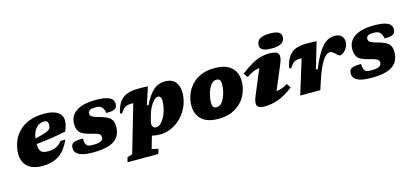

<svg xmlns="http://www.w3.org/2000/svg" viewBox="-75 -1322 4533 2115"><g transform="rotate(-15 2192.0 -265.0)"><path d="M573 -201Q519 -80.5 441.5 -32.8Q364 15 262 15Q146 15 88.2 -37.5Q30.5 -90 30.5 -181Q30.5 -249.5 53.8 -313Q77 -376.5 124.5 -427.2Q172 -478 245.2 -507.5Q318.5 -537 419 -537Q492.5 -537 537.5 -519.5Q582.5 -502 603.2 -472.8Q624 -443.5 624 -407.5Q624 -381.5 617.2 -352Q610.5 -322.5 593 -287Q511 -269 424.2 -256.2Q337.5 -243.5 255 -235.5Q255.5 -173.5 277 -149.5Q298.5 -125.5 359.5 -125.5Q408 -125.5 446.8 -142.5Q485.5 -159.5 518.5 -201ZM396.5 -454.5Q366.5 -454.5 337.8 -438.8Q309 -423 287.8 -388.5Q266.5 -354 258.5 -298Q324.5 -313 361.8 -324.8Q399 -336.5 416.2 -348.2Q433.5 -360 438 -375Q442.5 -390 442.5 -411.5Q442.5 -454.5 396.5 -454.5Z M762 -163Q764 -132.5 768.5 -113.2Q773 -94 783 -83.5Q793 -73 810.8 -69.5Q828.5 -66 857 -66Q920.5 -66 945.5 -80.5Q970.5 -95 970.5 -121.5Q970.5 -139.5 962.5 -150.5Q954.5 -161.5 929.5 -171Q904.5 -180.5 853 -193Q802 -205.5 770.5 -222.8Q739 -240 724.8 -269.2Q710.5 -298.5 710.5 -346.5Q710.5 -433.5 786 -485Q861.5 -536.5 1009 -536.5Q1085.5 -536.5 1129.5 -524.5Q1173.5 -512.5 1192 -491Q1210.5 -469.5 1210.5 -441.5Q1210.5 -415.5 1200.5 -399Q1190.5 -382.5 1163.5 -374.8Q1136.5 -367 1086 -367Q1075.5 -421.5 1051 -441Q1029 -458.5 989.5 -458.5Q938 -458.5 919 -446.2Q900 -434 900 -410.5Q900 -395.5 907.2 -384.8Q914.5 -374 938.2 -364Q962 -354 1011.5 -340.5Q1086 -320.5 1118.8 -289.5Q1151.5 -258.5 1151.5 -198.5Q1151.5 -88.5 1075.2 -36.8Q999 15 836 15Q757 15 710.5 1.8Q664 -11.5 644.2 -34.8Q624.5 -58 624.5 -87.5Q624.5 -114.5 635.2 -131Q646 -147.5 675.8 -155.2Q705.5 -163 762 -163Z M1538 162 1521.5 217.5H1170L1185 162.5L1242 147L1399.5 -395Q1395.5 -395.5 1389 -395.5Q1354 -395.5 1331.5 -390.5Q1309 -385.5 1291 -369Q1273 -352.5 1250.5 -317L1229.5 -324.5Q1247.5 -407.5 1282 -453.2Q1316.5 -499 1369.8 -517.2Q1423 -535.5 1496.5 -535.5Q1532 -535.5 1554.5 -535Q1577 -534.5 1603 -532.5L1538 -332H1557Q1610.5 -440.5 1666.2 -488.8Q1722 -537 1796.5 -537Q1875.5 -537 1914.5 -491Q1953.5 -445 1953.5 -367Q1953.5 -291 1925.2 -222.2Q1897 -153.5 1847.5 -100.2Q1798 -47 1733 -16.2Q1668 14.5 1595 14.5Q1543.5 14.5 1505.5 3L1464 146.5ZM1538.5 -166Q1534 -149 1532.5 -139.8Q1531 -130.5 1531 -123.5Q1531 -100 1543.2 -86.5Q1555.5 -73 1577 -73Q1602 -73 1627 -95.2Q1652 -117.5 1672.5 -155.2Q1693 -193 1705.2 -240Q1717.5 -287 1717.5 -336.5Q1717.5 -393.5 1680.5 -393.5Q1656.5 -393.5 1631.8 -368.5Q1607 -343.5 1586 -303.8Q1565 -264 1553 -219.5Z M2363 -537Q2454.5 -537 2510.2 -508Q2566 -479 2591.2 -430.2Q2616.5 -381.5 2616.5 -322Q2616.5 -259 2594.8 -199Q2573 -139 2529.5 -90.8Q2486 -42.5 2419.8 -13.8Q2353.5 15 2264 15Q2172.5 15 2116.8 -14Q2061 -43 2035.8 -92Q2010.5 -141 2010.5 -200Q2010.5 -263 2032.2 -323Q2054 -383 2097.5 -431.2Q2141 -479.5 2207.5 -508.2Q2274 -537 2363 -537ZM2278 -114.5Q2307.5 -114.5 2330.2 -137.5Q2353 -160.5 2368.2 -196.2Q2383.5 -232 2391.2 -271Q2399 -310 2399 -342Q2399 -379 2387.2 -393.2Q2375.5 -407.5 2349 -407.5Q2319.5 -407.5 2296.8 -384.5Q2274 -361.5 2258.8 -325.8Q2243.5 -290 2235.8 -251Q2228 -212 2228 -180Q2228 -143 2240 -128.8Q2252 -114.5 2278 -114.5Z M2898.5 -651.5Q2898.5 -679 2912 -700.5Q2925.5 -722 2959 -734.5Q2992.5 -747 3051.5 -747Q3118 -747 3148.8 -729.5Q3179.5 -712 3179.5 -677.5Q3179.5 -650 3166 -628.5Q3152.5 -607 3119.2 -594.5Q3086 -582 3026.5 -582Q2960 -582 2929.2 -599.5Q2898.5 -617 2898.5 -651.5ZM2722.5 -126.5 2841 -409.5Q2803 -405.5 2769.2 -391Q2735.5 -376.5 2692 -346.5L2658.5 -394Q2729.5 -449.5 2786.2 -480.8Q2843 -512 2891.2 -524.5Q2939.5 -537 2985 -537Q3073 -537 3090 -502.2Q3107 -467.5 3076.5 -395.5L2958.5 -115Q2994.5 -118.5 3025 -129.8Q3055.5 -141 3088.5 -161L3118.5 -113Q3027 -42 2945.8 -13.5Q2864.5 15 2790 15Q2725.5 15 2707.2 -15.5Q2689 -46 2722.5 -126.5Z M3319 -393.5H3311.5Q3279 -393.5 3258 -389Q3237 -384.5 3219.8 -368.2Q3202.5 -352 3180.5 -316.5L3157 -322.5Q3175 -406 3207.2 -452Q3239.5 -498 3290 -516.5Q3340.5 -535 3412.5 -535Q3440.5 -535 3458.5 -534.8Q3476.5 -534.5 3492 -533.8Q3507.5 -533 3527 -531.5L3439 -231.5H3459.5Q3506 -343.5 3548 -410.5Q3590 -477.5 3634.5 -507.2Q3679 -537 3732.5 -537Q3784 -537 3809.8 -510.8Q3835.5 -484.5 3835.5 -443Q3835.5 -411 3819.5 -381.2Q3803.5 -351.5 3779.5 -332.5Q3755.5 -313.5 3731 -313.5Q3728 -313.5 3715.2 -325Q3702.5 -336.5 3689.5 -348Q3676.5 -359.5 3662.8 -368.5Q3649 -377.5 3638.5 -377.5Q3592 -377.5 3548 -306.5Q3504 -235.5 3455.5 -87.5L3427 0H3198Z M3935 -163Q3937 -132.5 3941.5 -113.2Q3946 -94 3956 -83.5Q3966 -73 3983.8 -69.5Q4001.5 -66 4030 -66Q4093.5 -66 4118.5 -80.5Q4143.5 -95 4143.5 -121.5Q4143.5 -139.5 4135.5 -150.5Q4127.5 -161.5 4102.5 -171Q4077.5 -180.5 4026 -193Q3975 -205.5 3943.5 -222.8Q3912 -240 3897.8 -269.2Q3883.5 -298.5 3883.5 -346.5Q3883.5 -433.5 3959 -485Q4034.5 -536.5 4182 -536.5Q4258.5 -536.5 4302.5 -524.5Q4346.5 -512.5 4365 -491Q4383.5 -469.5 4383.5 -441.5Q4383.5 -415.5 4373.5 -399Q4363.5 -382.5 4336.5 -374.8Q4309.5 -367 4259 -367Q4248.5 -421.5 4224 -441Q4202 -458.5 4162.5 -458.5Q4111 -458.5 4092 -446.2Q4073 -434 4073 -410.5Q4073 -395.5 4080.2 -384.8Q4087.5 -374 4111.2 -364Q4135 -354 4184.5 -340.5Q4259 -320.5 4291.8 -289.5Q4324.5 -258.5 4324.5 -198.5Q4324.5 -88.5 4248.2 -36.8Q4172 15 4009 15Q3930 15 3883.5 1.8Q3837 -11.5 3817.2 -34.8Q3797.5 -58 3797.5 -87.5Q3797.5 -114.5 3808.2 -131Q3819 -147.5 3848.8 -155.2Q3878.5 -163 3935 -163Z"/></g></svg>

Font: Newsreader Caption ExtraBold
Style: Italic
Weight: 800
Italic angle: -17°
Designer: Hugues Gentile
Foundry: Production Type
Version: Version 1.001